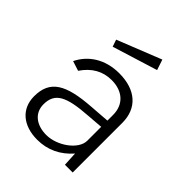

<svg xmlns="http://www.w3.org/2000/svg" viewBox="-208 -851 981 981"><g transform="rotate(45 282.5 -361.0)"><path d="M391 -732 152 -637 165 -599 410 -675ZM228 10C303 10 365 -20 415 -77L419 0H475V-359C475 -463 406 -527 285 -527C184 -527 110 -478 74 -404L127 -387C167 -446 219 -475 282 -475C362 -475 413 -429 413 -354V-313L306 -305C132 -293 60 -251 60 -136C60 -45 127 10 228 10ZM244 -40C172 -40 123 -78 123 -141C123 -225 180 -251 324 -261L413 -268V-168C413 -104 322 -40 244 -40Z"/></g></svg>

Font: United Sans ExtraLight
Style: Regular
Weight: 200
Designer: Pablo Impallari, Rodrigo Fuenzalida (Modified by Dan O. Williams)
Version: Version 1.000;PS 001.000;hotconv 1.0.88;makeotf.lib2.5.64775